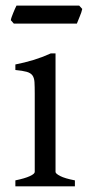

<svg xmlns="http://www.w3.org/2000/svg" viewBox="-20 -657 311 677"><path d="M34.2 0V-21Q67.4 -27.8 85 -35.9Q102.5 -43.9 102.5 -50.8V-327.1Q102.5 -352.1 101.6 -367.4Q100.6 -382.8 94.2 -391.4Q87.9 -399.9 74 -403.8Q60.1 -407.7 34.2 -410.2V-429.7Q49.3 -432.6 66.2 -436.8Q83 -440.9 99.6 -446Q116.2 -451.2 131.3 -457Q146.5 -462.9 159.2 -468.8H175.8V-50.8Q175.8 -44.9 192.1 -36.4Q208.5 -27.8 244.1 -21V0ZM270 -625.5Q269 -620.1 266.6 -613Q264.2 -606 261.2 -598.9Q258.3 -591.8 255.6 -585Q252.9 -578.1 251 -573.7H28.8L18.1 -585.9Q19 -591.3 21.5 -598.1Q23.9 -605 26.9 -612.1Q29.8 -619.1 32.7 -625.7Q35.6 -632.3 38.1 -637.2H259.3Z"/></svg>

Font: Gentium Plus Phon
Style: Regular
Weight: 400
Designer: J. Victor Gaultney, Annie Olsen, Iska Routamaa, Becca Hirsbrunner
Foundry: SIL International
Version: Version 5.000